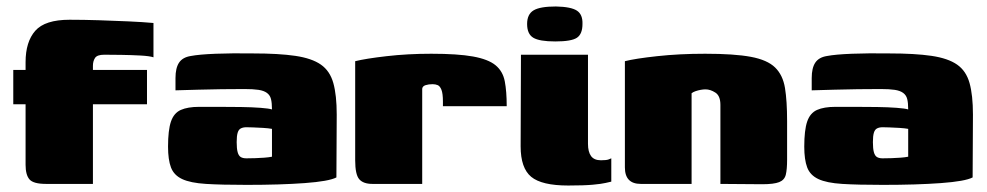

<svg xmlns="http://www.w3.org/2000/svg" viewBox="-20 -568 3048 593"><path d="M21 -352H59V-376Q59 -439 89 -473Q119 -507 195 -507Q238 -507 285 -505.5Q332 -504 376.5 -502Q421 -500 454 -497V-391Q442 -395 414 -396.5Q386 -398 355 -398.5Q324 -399 302 -399Q280 -399 273.5 -389Q267 -379 267 -365V-352H434V-246H267V0H122Q83 0 71 -14Q59 -28 59 -59V-246H21Z M742 3Q664 3 616 0Q568 -3 542.5 -15Q517 -27 508 -51Q499 -75 499 -115Q499 -166 508 -192.5Q517 -219 538.5 -228.5Q560 -238 595 -238Q621 -238 655.5 -238Q690 -238 724 -237.5Q758 -237 784.5 -235Q811 -233 820 -230Q820 -250 817 -262Q814 -274 804.5 -281Q795 -288 778.5 -290.5Q762 -293 735 -293Q700 -293 664 -292.5Q628 -292 592.5 -291Q557 -290 522 -289V-327Q522 -358 533 -374.5Q544 -391 569 -395Q595 -400 646.5 -402Q698 -404 761 -403Q841 -403 892 -395.5Q943 -388 971 -368.5Q999 -349 1009.5 -311.5Q1020 -274 1020 -214L1019 -20Q996 -8 921 -2.5Q846 3 742 3ZM741 -79Q754 -79 768.5 -79.5Q783 -80 796.5 -81Q810 -82 820 -84V-170Q809 -172 792.5 -173Q776 -174 761.5 -174.5Q747 -175 741 -175Q731 -175 724 -171.5Q717 -168 714 -158Q711 -148 711 -129Q711 -109 714 -98Q717 -87 723.5 -83Q730 -79 741 -79Z M1284 0H1130Q1102 0 1089.5 -14.5Q1077 -29 1077 -73V-379Q1109 -387 1174 -394.5Q1239 -402 1312 -402Q1394 -402 1441 -393.5Q1488 -385 1510.5 -366.5Q1533 -348 1539 -317Q1545 -286 1545 -240H1348V-254Q1348 -279 1343.5 -290.5Q1339 -302 1332 -305Q1325 -308 1316 -308Q1304 -308 1294.5 -305Q1285 -302 1284 -294Z M1735 5Q1653 5 1620.5 -22Q1588 -49 1588 -116L1589 -399H1796V-124Q1796 -99 1805.5 -86Q1815 -73 1836 -73Q1853 -73 1859.5 -75.5Q1866 -78 1868 -79V-7Q1863 -6 1850.5 -3Q1838 0 1811 2.5Q1784 5 1735 5ZM1695 -440Q1646 -440 1627 -451.5Q1608 -463 1608 -494Q1608 -524 1628 -536Q1648 -548 1697 -548Q1744 -547 1762 -535Q1780 -523 1779 -494Q1779 -463 1762 -451.5Q1745 -440 1695 -440Z M1959 0Q1910 0 1910 -51V-379Q1941 -387 2009.5 -394.5Q2078 -402 2158 -402Q2248 -402 2299 -392.5Q2350 -383 2374 -359.5Q2398 -336 2404.5 -296Q2411 -256 2411 -194V-75Q2411 -45 2407 -28.5Q2403 -12 2386.5 -5.5Q2370 1 2334 1L2205 0V-244Q2205 -272 2189.5 -282Q2174 -292 2159 -292Q2152 -292 2144 -290.5Q2136 -289 2128.5 -286.5Q2121 -284 2116 -280V0Z M2707 3Q2629 3 2581 0Q2533 -3 2507.5 -15Q2482 -27 2473 -51Q2464 -75 2464 -115Q2464 -166 2473 -192.5Q2482 -219 2503.5 -228.5Q2525 -238 2560 -238Q2586 -238 2620.5 -238Q2655 -238 2689 -237.5Q2723 -237 2749.5 -235Q2776 -233 2785 -230Q2785 -250 2782 -262Q2779 -274 2769.5 -281Q2760 -288 2743.5 -290.5Q2727 -293 2700 -293Q2665 -293 2629 -292.5Q2593 -292 2557.5 -291Q2522 -290 2487 -289V-327Q2487 -358 2498 -374.5Q2509 -391 2534 -395Q2560 -400 2611.5 -402Q2663 -404 2726 -403Q2806 -403 2857 -395.5Q2908 -388 2936 -368.5Q2964 -349 2974.5 -311.5Q2985 -274 2985 -214L2984 -20Q2961 -8 2886 -2.5Q2811 3 2707 3ZM2706 -79Q2719 -79 2733.5 -79.5Q2748 -80 2761.5 -81Q2775 -82 2785 -84V-170Q2774 -172 2757.5 -173Q2741 -174 2726.5 -174.5Q2712 -175 2706 -175Q2696 -175 2689 -171.5Q2682 -168 2679 -158Q2676 -148 2676 -129Q2676 -109 2679 -98Q2682 -87 2688.5 -83Q2695 -79 2706 -79Z"/></svg>

Font: Genos Black
Style: Regular
Weight: 900
Designer: Robert E. Leuschke
Foundry: Robert E. Leuschke
Version: Version 1.010